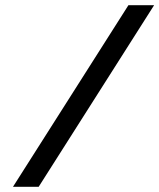

<svg xmlns="http://www.w3.org/2000/svg" viewBox="-20 -720 614 740"><path d="M574 -700H475L30 0H129Z"/></svg>

Font: Pfennig
Style: BoldItalic
Weight: 700
Italic angle: -13°
Version: Version 20100423